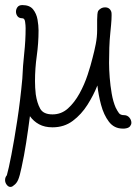

<svg xmlns="http://www.w3.org/2000/svg" viewBox="-55 -493 538 757"><path d="M-14 244Q-22 244 -28.5 235.5Q-35 227 -35 217Q-35 206 -28 198Q-21 174 -10 117Q1 60 13 -18Q25 -96 33 -183Q35 -233 40.5 -283Q46 -333 46 -382Q46 -393 44 -407Q42 -421 33 -421Q20 -421 14 -429Q8 -437 8 -447Q8 -457 14 -465Q20 -473 33 -473Q62 -473 75.5 -456Q89 -439 93 -415.5Q97 -392 97 -373Q97 -323 90 -273Q83 -223 83 -173Q83 -147 86 -121Q91 -87 103.5 -64.5Q116 -42 152 -42Q187 -42 213 -65.5Q239 -89 258.5 -124.5Q278 -160 290.5 -198Q303 -236 310 -265Q317 -291 322.5 -319Q328 -347 328 -375V-415Q328 -427 329 -436.5Q330 -446 332 -450Q343 -464 359 -464Q378 -464 384 -446Q385 -443 385 -433Q385 -417 383 -395Q381 -373 380 -364Q377 -335 376 -305Q375 -275 375 -245Q375 -220 377.5 -187.5Q380 -155 385.5 -123.5Q391 -92 401 -69Q408 -55 414 -47Q420 -39 434 -39Q447 -39 455 -29.5Q463 -20 463 -9Q463 -2 458 4.5Q453 11 442 13Q438 14 435 14Q432 14 429 14Q395 14 374.5 -13Q354 -40 343.5 -79.5Q333 -119 329 -156Q314 -118 290 -80Q266 -42 232 -16.5Q198 9 152 9Q121 9 99 -3Q77 -15 63 -35Q56 19 48 70.5Q40 122 30 167Q23 201 16.5 216Q10 231 -1 238Q-7 244 -14 244Z"/></svg>

Font: Twinkle Star
Style: Regular
Weight: 400
Designer: Robert E. Leuschke
Foundry: Robert E. Leuschke
Version: Version 2.010; ttfautohint (v1.8.3)